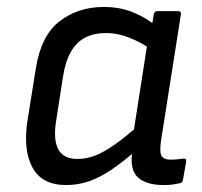

<svg xmlns="http://www.w3.org/2000/svg" viewBox="-20 -520 581 552"><path d="M170 12Q101 12 73.5 -38Q46 -88 59 -173L83 -323Q98 -418 151.5 -459Q205 -500 278 -500Q327 -500 365 -483.5Q403 -467 422 -450L416 -377Q388 -397 353.5 -411Q319 -425 286 -425Q250 -425 225 -412Q200 -399 184 -371.5Q168 -344 161 -299L141 -170Q133 -117 148 -90Q163 -63 203 -63Q228 -63 253 -72.5Q278 -82 310 -104.5Q342 -127 386 -166L372 -88Q333 -54 299.5 -31.5Q266 -9 235 1.5Q204 12 170 12ZM451 12Q400 12 376.5 -10Q353 -32 360 -82L363 -102L363 -134L404 -397L414 -430L422 -478Q423 -483 425.5 -485.5Q428 -488 432 -488H491Q502 -488 500 -478L443 -116Q438 -81 445 -71Q452 -61 470 -61Q480 -61 490 -62Q500 -63 507 -64Q517 -65 515 -54L506 -3Q505 6 496 7Q486 9 476.5 10.5Q467 12 451 12Z"/></svg>

Font: Sofia Sans Hairline
Style: Italic
Weight: 1
Italic angle: -9°
Designer: Botio Nikoltchev, Ani Petrova
Foundry: lettersoup
Version: Version 4.102